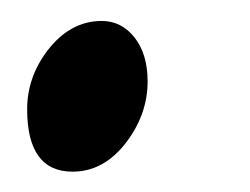

<svg xmlns="http://www.w3.org/2000/svg" viewBox="-20 -158 242 186"><path d="M123 -79.1Q123 -47.9 103 -21Q81.1 8.3 50.3 8.3Q6.3 8.3 6.3 -52.2Q6.3 -83 25.9 -108.9Q47.9 -137.7 78.6 -137.7Q97.7 -137.7 110.4 -121.6Q123 -105.5 123 -79.1Z"/></svg>

Font: Dai Banna SIL Light
Style: BoldOblique
Weight: 700
Italic angle: -11°
Designer: Victor Gaultney
Foundry: SIL International
Version: Version 2.000